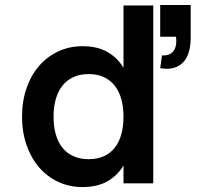

<svg xmlns="http://www.w3.org/2000/svg" viewBox="-20 -742 826 777"><path d="M600.2 -720V0H479.8V-720ZM313.7 -555Q371.6 -555 411.3 -533.6Q451 -512.2 475.7 -474.2Q500.4 -436.2 511.2 -383.9Q521.9 -331.6 521.9 -269.8Q521.9 -208 511.1 -155.7Q500.2 -103.4 475.5 -65.5Q450.8 -27.7 411.1 -6.3Q371.4 15 313.7 15Q260.7 15 215.7 -6Q170.8 -27 138.2 -64.7Q105.8 -102.4 87.5 -154.9Q69.2 -207.3 69.2 -269.8Q69.2 -333 87.5 -385.5Q105.8 -438.1 138.4 -475.6Q170.9 -513.1 215.9 -534Q260.8 -555 313.7 -555ZM338.7 -442.2Q303.1 -442.2 276.3 -429.6Q249.6 -417.1 231.9 -394.2Q214.2 -371.3 205.4 -339.7Q196.7 -308.1 196.7 -269.8Q196.7 -230.7 205.6 -198.8Q214.6 -167 232.3 -144.7Q250.1 -122.3 276.8 -110.1Q303.6 -97.8 338.7 -97.8Q375.2 -97.8 401.7 -110.4Q428.2 -122.9 445.5 -145.6Q462.8 -168.2 471.3 -200Q479.8 -231.8 479.8 -269.8Q479.8 -309.4 470.8 -341.3Q461.8 -373.2 444 -395.6Q426.2 -418 400 -430.1Q373.7 -442.2 338.7 -442.2ZM635.5 -517.8Q655 -516.4 668.2 -523.6Q681.3 -530.8 687.6 -544.8Q693.9 -558.8 693.4 -578.6Q693 -582.4 692.8 -586Q692.6 -589.6 692.2 -593.3H628.3V-721.7H751.7V-588.3Q751.7 -544.3 737.8 -514.6Q723.9 -484.8 696.2 -472Q668.5 -459.1 628.3 -466Z"/></svg>

Font: Vela Sans GX ExtLt
Style: Regular
Weight: 200
Designer: Principal design: Mikhail Sharanda - project Manrope.
Design modification: Ravid Balaliev
Foundry: Mikhail Sharanda
Version: Version 1.001